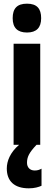

<svg xmlns="http://www.w3.org/2000/svg" viewBox="-20 -788 294 1045"><path d="M127 -768C73 -768 49 -742 49 -689C49 -637 75 -611 127 -611C178 -611 204 -637 204 -689C204 -741 181 -768 127 -768ZM127 98C127 68 137 44 179 0H199V-550H54V0H84C35 42 17 89 17 129C17 197 57 237 137 237C168 237 191 230 206 223V130C197 135 186 140 169 140C142 140 127 122 127 98Z"/></svg>

Font: Noto Sans Lao UI ExtCond ExtBd
Style: Regular
Weight: 800
Width: 2
Designer: Monotype Design Team
Foundry: Monotype Imaging Inc.
Version: Version 2.000